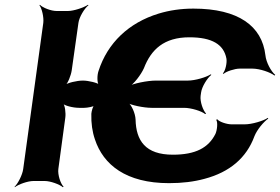

<svg xmlns="http://www.w3.org/2000/svg" viewBox="-20 -757 1171 803"><path d="M703 -110C588 -110 549 -169 547 -257C546 -283 530 -320 512 -332L509 -329C526 -317 582 -306 614 -306H750C780 -306 824 -292 838 -280L842 -282C829 -295 816 -332 819 -356L821 -370C824 -394 847 -431 864 -444L861 -446C843 -434 796 -420 766 -420H632C597 -420 536 -408 514 -395L517 -392C540 -405 570 -445 582 -472C612 -550 666 -601 772 -601C867 -601 916 -571 927 -512C930 -495 923 -461 912 -450L915 -448C925 -458 962 -470 982 -470H1036C1067 -470 1112 -454 1128 -441L1131 -444C1114 -458 1093 -496 1090 -526C1076 -648 977 -721 789 -721C737 -721 689 -714 643 -700C519 -662 430 -578 392 -460C386 -443 385 -409 395 -399L399 -401C389 -411 349 -420 327 -420C302 -420 262 -411 249 -400L251 -397C264 -408 277 -442 280 -463L308 -661C311 -685 333 -722 350 -735L348 -737C330 -725 288 -711 264 -711H217C193 -711 158 -725 147 -737L145 -735C155 -722 164 -685 161 -661L77 -50C74 -26 55 11 41 24L42 26C57 14 96 0 120 0H167C191 0 229 14 243 26L246 24C233 11 221 -26 224 -50L253 -264C256 -284 252 -318 242 -328L240 -326C248 -315 286 -306 311 -306H332C346 -306 371 -311 380 -317L377 -320C368 -314 363 -292 362 -281C361 -241 366 -206 377 -174C412 -68 507 9 687 9C742 9 791 3 835 -9C941 -37 1011 -97 1044 -187C1055 -215 1083 -248 1102 -261L1100 -264C1081 -251 1033 -237 1004 -237H948C928 -237 896 -248 889 -258L884 -256C892 -246 888 -212 881 -197C852 -139 798 -110 703 -110Z"/></svg>

Font: Asimov
Style: EdgeWideIt
Weight: 500
Designer: Google
Version: Version 2.000980: 2014